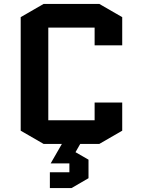

<svg xmlns="http://www.w3.org/2000/svg" viewBox="-20 -725 715 974"><path d="M460 -205H600V-62L484 5H387L363 47L429 85V179L343 229H233V149H332V104H237L294 5H201L85 -62V-638L201 -705H484L600 -638V-495H460V-585H225V-115H460Z"/></svg>

Font: Quantico
Style: Bold
Weight: 700
Designer: Matt Desmond
Foundry: MADtype
Version: Version 2.002